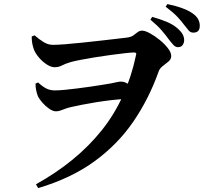

<svg xmlns="http://www.w3.org/2000/svg" viewBox="-20 -867 1040 965"><path d="M827.4 -670.2Q813.6 -689.9 792.2 -714.6Q770.9 -739.2 735.9 -768.2L744.8 -782.1Q786.5 -770.7 819.8 -756.5Q853.1 -742.3 875.9 -721.2Q905.6 -694.5 905.6 -665.7Q905.6 -651.1 897.8 -640.5Q890 -629.9 874.4 -629.9Q862.2 -629.9 852.2 -640.5Q842.2 -651.2 827.4 -670.2ZM904.9 -742.8Q892 -760.6 871.7 -782.2Q851.3 -803.9 812.5 -833.4L821.4 -846.5Q863.5 -837.8 896.3 -825.7Q929.1 -813.7 949.5 -798.7Q969.1 -784.3 976.6 -769.1Q984.1 -753.8 984.1 -737.4Q984.1 -703 951.5 -703Q937.3 -703 928.5 -713.5Q919.7 -724 904.9 -742.8ZM171.4 -452.6Q194.3 -431.3 213.3 -422Q232.3 -412.7 254.6 -412.7Q275.9 -412.7 305.2 -415.4Q334.5 -418.2 368.1 -422.5Q401.6 -426.8 434 -431.4Q466.3 -436 493.2 -440.5Q520 -445 537.1 -447.8Q555.5 -451.2 567.1 -454Q578.7 -456.8 586.5 -456.8Q603.6 -456.8 615.9 -449.6Q628.1 -442.5 638.3 -436.7L619.4 -369.7Q583.3 -368.7 542.7 -364.1Q502.1 -359.4 463.4 -353.2Q424.8 -346.9 392.2 -340.5Q359.6 -334.2 339.4 -329.4Q321 -325.4 307.6 -320.2Q294.2 -315 283.3 -311.2Q272.4 -307.5 261 -307.5Q246.1 -307.5 227.2 -320.5Q208.3 -333.5 192.5 -351.7Q176.7 -369.9 170 -384.8Q164.5 -399.4 161.4 -415.2Q158.3 -431.1 158.5 -446.8ZM245.9 -641.6Q267.9 -641.6 307 -644.6Q346.2 -647.6 392.8 -652.6Q439.4 -657.6 484.6 -662.6Q529.7 -667.6 565.8 -671.9Q601.9 -676.3 619.6 -678.3Q639 -680.8 650.4 -689.2Q661.8 -697.6 671.6 -705.3Q681.4 -713 694.7 -713Q708.8 -713 732.8 -700.1Q756.8 -687.3 781.6 -667.2Q806.5 -647.1 823.5 -625.2Q840.6 -603.4 840.6 -585.6Q840.6 -569.6 827 -558Q813.4 -546.3 798.3 -535.2Q783.2 -524 777.4 -508Q729 -371.3 650.6 -256.5Q572.3 -141.7 454.8 -56.2Q337.4 29.2 171.8 78.4L160.7 59.2Q365 -54.3 491.1 -211.8Q617.2 -369.4 663.6 -589.7Q666.2 -597.9 663.5 -600.5Q660.8 -603.2 654 -603.2Q640.4 -603.2 608.9 -599.7Q577.5 -596.2 537.3 -590.8Q497.2 -585.4 456.4 -578.8Q415.6 -572.2 383 -565.8Q350.5 -559.3 335 -554.9Q307.1 -546.5 290.9 -537.8Q274.8 -529.1 254.2 -529.1Q237.1 -529.1 215.8 -542.6Q194.6 -556.1 177.1 -576.2Q159.6 -596.3 151.4 -615.8Q145.9 -629.6 142.5 -646.9Q139.2 -664.3 139.4 -683.5L153.8 -689.4Q176.9 -669 199.6 -655.3Q222.3 -641.6 245.9 -641.6Z"/></svg>

Font: Noto Serif JP
Style: Regular
Weight: 200
Designer: Ryoko NISHIZUKA 西塚涼子 (kana & ideographs); Frank Grießhammer (Latin, Greek & Cyrillic); Wenlong ZHANG 张文龙 (bopomofo); San
Foundry: Adobe
Version: Version 2.001;hotconv 1.1.0;makeotfexe 2.6.0